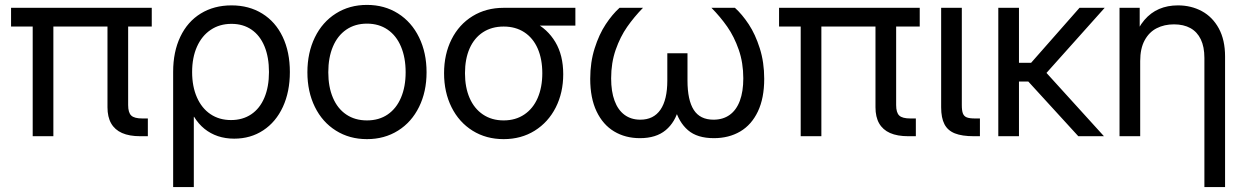

<svg xmlns="http://www.w3.org/2000/svg" viewBox="-20 -547 5001 771"><path d="M543.5 0Q499.3 0 470.1 -12.9Q440.9 -25.9 426.3 -51.6Q411.6 -77.3 411.6 -116.2V-496.1H494.6V-125.1Q494.6 -94.7 507.1 -83Q519.5 -71.3 551.3 -71.3H573.7V0ZM111.3 -496.1H194.3V0H111.3ZM24.4 -515.6H589.4V-440.4H24.4Z M675.3 -258.8Q675.3 -338.9 704.1 -399.4Q732.9 -460 786.1 -492.7Q839.4 -525.4 909.7 -525.4Q980 -525.4 1033.2 -492.4Q1086.4 -459.5 1115.2 -398.9Q1144 -338.4 1144 -257.8Q1144 -178.7 1116 -117.9Q1087.9 -57.1 1037.1 -23.7Q986.3 9.8 920.4 9.8Q885.3 9.8 855.2 -0.2Q825.2 -10.3 801 -29.8Q776.9 -49.3 759.3 -78.1H758.3V204.1H675.3ZM1060.1 -257.8Q1060.1 -317.4 1042 -361.1Q1023.9 -404.8 990 -428Q956.1 -451.2 909.7 -451.2Q861.8 -451.2 826.2 -427.2Q790.5 -403.3 771 -359.6Q751.5 -315.9 751.5 -257.8Q751.5 -199.7 770.8 -156Q790 -112.3 825.2 -88.6Q860.4 -64.9 907.7 -64.9Q954.6 -64.9 989 -88.1Q1023.4 -111.3 1041.7 -154.8Q1060.1 -198.2 1060.1 -257.8Z M1214.4 -256.8Q1214.4 -335.4 1244.4 -397Q1274.4 -458.5 1328.9 -492.9Q1383.3 -527.3 1453.6 -527.3Q1523.9 -527.3 1578.4 -492.9Q1632.8 -458.5 1662.8 -397Q1692.9 -335.4 1692.9 -256.8Q1692.9 -178.7 1662.8 -117.7Q1632.8 -56.6 1578.4 -22.5Q1523.9 11.7 1453.6 11.7Q1383.3 11.7 1328.9 -22.5Q1274.4 -56.6 1244.4 -117.7Q1214.4 -178.7 1214.4 -256.8ZM1608.9 -256.8Q1608.9 -315.4 1590.3 -359.6Q1571.8 -403.8 1536.6 -428Q1501.5 -452.1 1453.6 -452.1Q1405.8 -452.1 1370.6 -428Q1335.4 -403.8 1316.9 -359.9Q1298.3 -315.9 1298.3 -256.8Q1298.3 -198.2 1316.9 -154.5Q1335.4 -110.8 1370.4 -87.2Q1405.3 -63.5 1453.6 -63.5Q1502 -63.5 1536.9 -87.4Q1571.8 -111.3 1590.3 -155Q1608.9 -198.7 1608.9 -256.8Z M1763.2 -252.9Q1763.2 -329.1 1793.2 -388.9Q1823.2 -448.7 1877.7 -482.2Q1932.1 -515.6 2002.4 -515.6H2290.5V-444.3H2104.5L2002.4 -440.4Q1954.6 -440.4 1919.4 -417.5Q1884.3 -394.5 1865.7 -352.3Q1847.2 -310.1 1847.2 -252.9Q1847.2 -196.3 1865.7 -153.6Q1884.3 -110.8 1919.4 -87.2Q1954.6 -63.5 2002.4 -63.5Q2050.3 -63.5 2085.4 -87.2Q2120.6 -110.8 2139.2 -153.8Q2157.7 -196.8 2157.7 -252.9Q2157.7 -309.6 2139.2 -352.1Q2120.6 -394.5 2085.4 -417.5Q2050.3 -440.4 2002.4 -440.4V-484.4Q2069.8 -484.4 2124 -457.8Q2178.2 -431.2 2210 -378.2Q2241.7 -325.2 2241.7 -249Q2241.7 -174.8 2211.7 -115.5Q2181.6 -56.2 2127.2 -22.2Q2072.8 11.7 2002.4 11.7Q1932.1 11.7 1877.7 -22.2Q1823.2 -56.2 1793.2 -116.5Q1763.2 -176.8 1763.2 -252.9Z M2350.1 -230.5Q2350.1 -296.9 2367.9 -353Q2385.7 -409.2 2412.4 -449.5Q2439 -489.7 2467.8 -515.6H2562Q2526.4 -479 2498.5 -439.2Q2470.7 -399.4 2452.4 -347.2Q2434.1 -294.9 2434.1 -232.4Q2434.1 -179.7 2447.8 -142.6Q2461.4 -105.5 2487.8 -85.9Q2514.2 -66.4 2551.3 -66.4Q2604.5 -66.4 2632.1 -106.4Q2659.7 -146.5 2659.7 -223.6V-333H2740.7V-223.6Q2740.7 -145 2765.9 -105.7Q2791 -66.4 2845.2 -66.4Q2883.3 -66.4 2910.2 -85.7Q2937 -105 2950.9 -142.1Q2964.8 -179.2 2964.8 -232.4Q2964.8 -294.9 2946.5 -347.4Q2928.2 -399.9 2900.4 -439.7Q2872.6 -479.5 2836.9 -515.6H2931.2Q2960 -489.7 2986.6 -449.5Q3013.2 -409.2 3031 -353Q3048.8 -296.9 3048.8 -230.5Q3048.8 -152.8 3023.4 -99.4Q2998 -45.9 2952.4 -19Q2906.7 7.8 2846.7 7.8Q2779.8 7.8 2742.7 -24.2Q2705.6 -56.2 2689.9 -113.8H2706.1Q2691.9 -56.6 2653.3 -24.4Q2614.7 7.8 2549.8 7.8Q2491.2 7.8 2446 -19.3Q2400.9 -46.4 2375.5 -99.9Q2350.1 -153.3 2350.1 -230.5Z M3627.4 0Q3583.3 0 3554.1 -12.9Q3524.9 -25.9 3510.3 -51.6Q3495.6 -77.3 3495.6 -116.2V-496.1H3578.6V-125.1Q3578.6 -94.7 3591.1 -83Q3603.5 -71.3 3635.3 -71.3H3657.7V0ZM3195.3 -496.1H3278.3V0H3195.3ZM3108.4 -515.6H3673.3V-440.4H3108.4Z M3891.1 0Q3842.8 0 3814.2 -11.5Q3785.6 -22.9 3772.5 -48.3Q3759.3 -73.7 3759.3 -116.2V-515.6H3842.3V-125Q3842.3 -102.5 3846.7 -91.3Q3851.1 -80.1 3862.1 -75.7Q3873 -71.3 3895 -71.3H3915V0Z M4071.8 0H3988.8V-515.6H4071.8ZM4151.4 -219.7H4038.6V-294.9H4120.6L4314.9 -515.6H4416ZM4106.9 -222.2 4148.4 -291.5 4413.1 0H4310.1Z M4558.6 0H4475.6V-515.6H4556.6V-390.6H4533.2Q4549.8 -436.5 4575.4 -466.6Q4601.1 -496.6 4634.8 -511Q4668.5 -525.4 4710 -525.4Q4763.2 -525.4 4806.2 -502.2Q4849.1 -479 4874.3 -432.9Q4899.4 -386.7 4899.4 -320.3V204.1H4816.4V-314.5Q4816.4 -358.9 4802 -388.9Q4787.6 -418.9 4760.3 -434.1Q4732.9 -449.2 4694.3 -449.2Q4655.3 -449.2 4624.8 -433.6Q4594.2 -418 4576.4 -385Q4558.6 -352.1 4558.6 -301.8Z"/></svg>

Font: Intratopia Thin
Style: Regular
Weight: 100
Designer: Rasmus Andersson
Foundry: rsms
Version: Version 3.000;Glyphs 3.2.3 (3260)